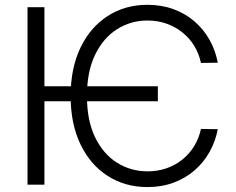

<svg xmlns="http://www.w3.org/2000/svg" viewBox="-20 -757 969 787"><path d="M627 -403.3V-341.8H141.6V-403.3ZM872.6 -500 803.7 -499Q795.9 -536.1 776.9 -567.9Q757.8 -599.6 729 -623Q700.2 -646.5 663.6 -659.7Q627 -672.9 584.5 -672.9Q516.1 -672.9 459.7 -637.2Q403.3 -601.6 369.9 -532.7Q336.4 -463.9 336.4 -363.3Q336.4 -262.7 369.9 -194.1Q403.3 -125.5 459.7 -90.1Q516.1 -54.7 584.5 -54.7Q627 -54.7 663.6 -67.6Q700.2 -80.6 729 -104.2Q757.8 -127.9 776.9 -159.7Q795.9 -191.4 803.7 -228.5L872.6 -227.5Q863.3 -177.7 839.1 -134.5Q814.9 -91.3 777.6 -58.8Q740.2 -26.4 691.4 -8.3Q642.6 9.8 584.5 9.8Q492.7 9.8 421.4 -35.9Q350.1 -81.5 309.8 -165.5Q269.5 -249.5 269.5 -363.3Q269.5 -477.5 309.8 -561.5Q350.1 -645.5 421.4 -691.4Q492.7 -737.3 584.5 -737.3Q642.1 -737.3 690.9 -719.5Q739.7 -701.7 777.1 -669.4Q814.5 -637.2 838.9 -593.8Q863.3 -550.3 872.6 -500ZM162.1 -727.5V0H92.8V-727.5Z"/></svg>

Font: Inter 17pt Light
Style: Regular
Weight: 300
Version: Version 4.001;git-66647c0bb